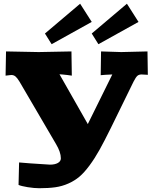

<svg xmlns="http://www.w3.org/2000/svg" viewBox="-20 -996 820 1026"><path d="M505.9 -759.8 470.2 -816.9 658.2 -976.1 720.2 -878.9ZM255.9 -759.8 220.2 -816.9 408.2 -976.1 470.2 -878.9ZM768.1 -721.2 770 -596.2Q747.6 -598.1 736.8 -598.1Q722.2 -598.1 713.9 -590.6Q705.6 -583 693.8 -560.1L571.8 -311Q537.6 -241.7 512 -195.6Q486.3 -149.4 458 -111.3Q429.7 -73.2 404.3 -51.8Q378.9 -30.3 345.5 -15.4Q312 -0.5 275.9 4.6Q239.7 9.8 189.9 9.8Q162.6 9.8 127.9 4.2Q93.3 -1.5 79.1 -7.8L82 -127.9L142.1 -123Q235.4 -116.2 247.1 -116.2Q273.4 -116.2 289.3 -125.2Q305.2 -134.3 305.2 -149.9Q305.2 -183.1 278.8 -227.1L84 -560.1Q71.8 -580.1 62.5 -587.6Q53.2 -595.2 41 -595.2Q38.6 -595.2 33 -594.5Q27.3 -593.8 20.3 -593Q13.2 -592.3 9.8 -591.8L12.2 -721.2L187 -717.8L361.8 -721.2L363.8 -591.8L339.8 -595.2Q332.5 -596.2 316.2 -597.7Q299.8 -599.1 297.9 -599.1L449.2 -333L580.1 -598.1Q578.1 -597.7 562 -597.2Q545.9 -596.7 542 -596.2L518.1 -594.2L520 -721.2L627.9 -717.8Z"/></svg>

Font: Zantroke
Style: Regular
Weight: 500
Foundry: gluk
Version: Version 0.36